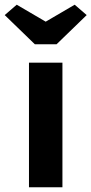

<svg xmlns="http://www.w3.org/2000/svg" viewBox="-57 -795 388 815"><path d="M66 0V-529H208V0ZM91 -607 -37 -731 14 -775 137 -703 260 -775 311 -731 183 -607Z"/></svg>

Font: Readex Pro SemiBold
Style: Regular
Weight: 600
Designer: Bonnie Shaver-Troup, Thomas Jockin
Foundry: Lexend
Version: Version 1.204; ttfautohint (v1.8.4.7-5d5b)